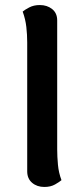

<svg xmlns="http://www.w3.org/2000/svg" viewBox="-20 -728 334 762"><path d="M156 14Q127 14 107.5 -2.5Q88 -19 88 -48V-560Q88 -590 84.5 -621Q81 -652 70 -682Q78 -689 96 -698.5Q114 -708 138 -708Q167 -708 187 -692Q207 -676 207 -647V-135Q207 -106 210 -74Q213 -42 224 -13Q216 -6 198.5 4Q181 14 156 14Z"/></svg>

Font: Arima SemiBold
Style: Regular
Weight: 600
Designer: Joana Correia and Natanael Gama
Foundry: NDISCOVER
Version: Version 1.101;gftools[0.9.23]